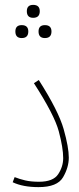

<svg xmlns="http://www.w3.org/2000/svg" viewBox="-20 -762 325 787"><path d="M90 -716Q90 -689 116 -689Q143 -689 143 -716Q143 -742 116 -742Q90 -742 90 -716ZM138 -633Q138 -606 164 -606Q191 -606 191 -633Q191 -659 164 -659Q138 -659 138 -633ZM43 -633Q43 -606 69 -606Q96 -606 96 -633Q96 -659 69 -659Q43 -659 43 -633ZM138 5Q215 5 238.5 -35.5Q262 -76 262 -116Q262 -158 241 -232.5Q220 -307 139 -434L119 -421Q203 -291 221 -223.5Q239 -156 239 -114Q239 -79 218.5 -48Q198 -17 140 -17Q107 -17 83.5 -22.5Q60 -28 40 -36L32 -15Q74 5 138 5Z"/></svg>

Font: Noto Sans Arabic Condensed Thin
Style: Regular
Weight: 250
Width: 3
Designer: Nadine Chahine
Foundry: Monotype Imaging Inc.
Version: 1.001